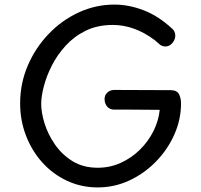

<svg xmlns="http://www.w3.org/2000/svg" viewBox="-20 -800 878 839"><path d="M733 -674Q739 -669 742.5 -661Q746 -653 746 -645Q746 -633 740 -622Q734 -611 724.5 -604Q715 -597 703 -597Q687 -597 676.5 -607Q666 -617 657 -624Q612 -658 566 -674.5Q520 -691 473 -691Q406 -691 355 -666Q304 -641 267 -600.5Q230 -560 206.5 -513.5Q183 -467 171.5 -422.5Q160 -378 160 -346Q160 -309 174.5 -261.5Q189 -214 219.5 -169.5Q250 -125 296.5 -96Q343 -67 407 -67Q461 -67 508 -88.5Q555 -110 591.5 -146Q628 -182 650.5 -227Q673 -272 678 -320Q645 -320 612 -320.5Q579 -321 545.5 -321Q512 -321 479 -321Q460 -321 449 -333.5Q438 -346 437 -365Q436 -383 448.5 -395Q461 -407 479 -407Q541 -407 603.5 -406.5Q666 -406 728 -406Q754 -405 762.5 -388Q771 -371 771 -348Q771 -278 742 -212.5Q713 -147 662 -94.5Q611 -42 545.5 -11.5Q480 19 407 19Q335 19 273 -10Q211 -39 165 -90Q119 -141 93.5 -207.5Q68 -274 68 -348Q68 -435 101 -512.5Q134 -590 191.5 -650.5Q249 -711 323.5 -745.5Q398 -780 480 -780Q543 -780 608 -755Q673 -730 733 -674Z"/></svg>

Font: Playpen Sans
Style: Regular
Weight: 400
Designer: Laura Meseguer, Veronika Burian, José Scaglione, Kostas Bartsokas, Vera Evstafieva, Tom Grace, Yorlmar Campos
Foundry: TypeTogether
Version: Version 2.000